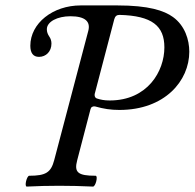

<svg xmlns="http://www.w3.org/2000/svg" viewBox="-20 -686 719 709"><path d="M79 3C119 1 157 0 199 0C241 0 278 1 323 3C333 4 343 -37 333 -37C268 -37 253 -49 265 -94L314 -282C316 -291 322 -294 331 -293C363 -284 389 -280 421 -280C589 -280 679 -388 679 -495C679 -539 663 -591 619 -623C586 -647 529 -666 413 -666H278C175 -666 92 -600 92 -517C92 -491 102 -476 124 -476C150 -476 170 -496 170 -525C170 -535 167 -544 162 -551C156 -560 153 -568 153 -578C153 -606 192 -626 240 -626C295 -626 315 -606 306 -572L180 -94C168 -49 149 -37 88 -37C79 -37 69 3 79 3ZM385 -315C365 -315 351 -318 339 -322C331 -324 327 -332 331 -344L402 -615C405 -626 411 -631 421 -631C542 -628 587 -590 587 -511C587 -423 525 -315 385 -315Z"/></svg>

Font: Junicode Two Beta SemiCondensed Medium
Style: Italic
Weight: 500
Width: 4
Italic angle: -10°
Version: Version 1.063